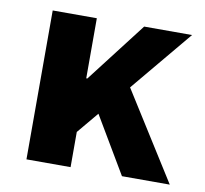

<svg xmlns="http://www.w3.org/2000/svg" viewBox="-62 -563 672 630"><g transform="rotate(10 274.0 -248.0)"><path d="M64.7 0V-496.1H211.7V-295.9H215.3L369.4 -496.1H529L358.5 -291.6L542.2 0H382.9L271.3 -188.5L211.7 -117.2V0Z"/></g></svg>

Font: Source Sans 3 Variable
Style: Regular
Weight: 200
Designer: Paul D. Hunt
Foundry: Adobe Systems Incorporated
Version: Version 3.026